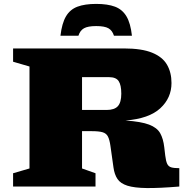

<svg xmlns="http://www.w3.org/2000/svg" viewBox="-20 -955 970 983"><path d="M47 -639V-707H614.5Q705.5 -707 758.8 -685.2Q812 -663.5 835 -623.8Q858 -584 858 -530Q858 -453.5 800.5 -400.5Q743 -347.5 622.5 -338Q702.5 -332.5 743.2 -317Q784 -301.5 800 -273.2Q816 -245 821 -201L826 -158.5Q829.5 -130 836 -116.2Q842.5 -102.5 856.8 -98.2Q871 -94 898 -94V0Q796 8.5 732 7.8Q668 7 632.5 -4.2Q597 -15.5 581.5 -38.5Q566 -61.5 561 -97.5L545.5 -207.5Q541 -240 532.5 -256.2Q524 -272.5 505 -278Q486 -283.5 449 -283.5H400V-92.5L469 -68V0H47V-68L131 -92.5V-614.5ZM525.5 -392Q566 -392 583.5 -411.5Q601 -431 601 -475.5Q601 -519.5 587.5 -539.8Q574 -560 538.5 -560H400V-392ZM472.5 -821.5Q430 -821.5 410 -810.2Q390 -799 381.5 -772H289.5Q297 -836 317.8 -871.2Q338.5 -906.5 376.5 -920.8Q414.5 -935 472.5 -935Q531 -935 568.8 -920.8Q606.5 -906.5 627.5 -871.2Q648.5 -836 655.5 -772H563.5Q555 -799 535.2 -810.2Q515.5 -821.5 472.5 -821.5Z"/></svg>

Font: Newsreader Caption ExtraBold
Style: Regular
Weight: 800
Designer: Hugues Gentile
Foundry: Production Type
Version: Version 1.001